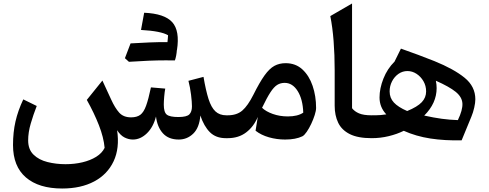

<svg xmlns="http://www.w3.org/2000/svg" viewBox="-20 -788 2786 1095"><path d="M647.9 -45.4Q663.1 57.1 627.9 131.8Q592.8 206.5 517.1 246.8Q441.4 287.1 334.5 287.1Q201.2 287.1 127.7 223.9Q54.2 160.6 54.2 39.1Q54.2 -33.7 68.4 -95.5Q82.5 -157.2 112.8 -221.2L189.5 -183.6Q169.9 -133.3 155.3 -83.3Q140.6 -33.2 140.6 12.7Q140.6 64.5 171.4 94.2Q202.1 124 251 136.2Q299.8 148.4 353.5 148.4Q404.3 148.4 449.7 137.7Q495.1 127 528.6 106.2Q562 85.4 576.7 55.2Q571.3 -4.4 544.2 -73.7Q517.1 -143.1 475.1 -218.3L564 -328.6L613.8 -220.7Q635.7 -172.4 659.9 -145.5Q684.1 -118.7 727.5 -118.7Q760.7 -118.7 780.3 -133.3Q799.8 -147.9 813.2 -185.1Q826.7 -222.2 840.8 -289.6L922.4 -282.7Q918.9 -264.6 916.5 -237.1Q914.1 -209.5 914.1 -191.4Q914.1 -147.9 931.2 -134.3Q948.2 -120.6 997.1 -120.6Q1044.9 -120.6 1059.8 -135.7Q1074.7 -150.9 1074.7 -181.2Q1074.7 -206.5 1069.6 -247.8Q1064.5 -289.1 1054.7 -327.1L1140.6 -349.6Q1153.8 -272 1169.2 -223.6Q1184.6 -175.3 1208.5 -152.8Q1232.4 -130.4 1271 -130.4H1278.8V0H1267.6Q1211.4 0 1177.2 -33.9Q1143.1 -67.9 1122.6 -129.4Q1117.2 -60.1 1082.3 -26.1Q1047.4 7.8 999.5 7.8Q941.4 7.8 909.2 -27.6Q877 -63 869.6 -123.5Q854.5 -63.5 817.9 -27.8Q781.2 7.8 737.8 7.8Q713.9 7.8 690.4 -3.9Q667 -15.6 647.9 -45.4ZM977.5 -443.4 924.8 -443.8Q835 -443.8 715.3 -435.5Q707 -443.8 692.4 -456.1Q700.7 -478 708.7 -498.8Q716.8 -519.5 724.6 -540.5Q858.4 -547.9 894 -547.9H935.1Q936 -557.6 937 -567.4Q938 -577.1 938.5 -586.9Q898.9 -610.8 784.2 -617.2L802.2 -715.3Q918 -710.4 962.2 -661.6Q1006.3 -612.8 989.3 -502.9L988.8 -503.4Q986.3 -468.8 977.5 -443.4Z M1608.9 -427.7Q1666 -427.7 1704.6 -392.1Q1743.2 -356.4 1762.9 -298.3Q1782.7 -240.2 1782.7 -172.4Q1782.7 -156.7 1774.9 -132.1Q1767.1 -107.4 1754.9 -81.5Q1742.7 -55.7 1729.2 -36.1Q1715.8 -16.6 1704.6 -10.7Q1666.5 7.8 1606 7.8Q1558.6 7.8 1513.9 -4.9Q1469.2 -17.6 1437.5 -42.5L1450.2 -121.1Q1427.2 -65.9 1384 -33Q1340.8 0 1278.8 0Q1269.5 0 1265.1 -7.8Q1260.7 -15.6 1260.7 -34.7V-95.7Q1260.7 -114.7 1265.1 -122.6Q1269.5 -130.4 1278.8 -130.4Q1330.6 -130.4 1362.1 -157.7Q1393.6 -185.1 1424.8 -247.1Q1460.4 -318.4 1488.5 -357.7Q1516.6 -397 1544.9 -412.4Q1573.2 -427.7 1608.9 -427.7ZM1603.5 -315.4Q1579.6 -315.4 1560.8 -303.7Q1542 -292 1522 -261.2Q1502 -230.5 1474.6 -173.3Q1496.1 -152.3 1535.6 -138.2Q1575.2 -124 1621.6 -124Q1677.7 -124 1709.5 -145.5Q1707 -221.7 1677.7 -268.6Q1648.4 -315.4 1603.5 -315.4Z M1987.8 -768.1V-170.9Q2002 -152.3 2027.6 -141.4Q2053.2 -130.4 2099.1 -130.4H2099.6V0H2099.1Q2021 0 1974.9 -23.2Q1928.7 -46.4 1908.7 -88.1Q1888.7 -129.9 1888.7 -185.1V-386.7Q1888.7 -475.6 1882.6 -554Q1876.5 -632.3 1863.8 -696.3Z M2266.6 -510.7Q2315.9 -493.2 2365.7 -474.9Q2415.5 -456.5 2457.5 -439.5Q2568.4 -394.5 2629.6 -344.7Q2690.9 -294.9 2690.9 -221.7Q2690.9 -202.1 2684.6 -174.1Q2678.2 -146 2668.5 -123L2612.8 12.2Q2517.1 14.6 2434.8 2Q2352.5 -10.7 2282.7 -42Q2244.1 -22.9 2197 -11.5Q2149.9 0 2099.6 0Q2091.3 0 2086.4 -7.1Q2081.5 -14.2 2081.5 -34.7V-95.7Q2081.5 -116.7 2086.7 -123.5Q2091.8 -130.4 2099.6 -130.4Q2131.3 -130.4 2150.6 -131.8Q2169.9 -133.3 2183.1 -135.7Q2144.5 -176.8 2144.5 -231.9Q2144.5 -283.7 2166.7 -339.8Q2189 -396 2230 -436.5ZM2302.2 -154.8Q2360.4 -178.7 2385.3 -205.1Q2410.2 -231.4 2410.2 -266.6Q2410.2 -298.8 2394.8 -325.2Q2379.4 -351.6 2355.2 -367.2Q2331.1 -382.8 2303.7 -382.8Q2275.4 -382.8 2252.2 -366.5Q2229 -350.1 2215.6 -323.7Q2202.1 -297.4 2202.1 -266.6Q2202.1 -229.5 2226.3 -203.4Q2250.5 -177.2 2302.2 -154.8ZM2399.4 -128.9Q2454.6 -116.7 2499.5 -110.6Q2544.4 -104.5 2591.3 -103Q2619.1 -160.6 2617.2 -197.8Q2615.2 -234.9 2578.6 -264.4Q2542 -293.9 2465.8 -327.6Q2470.2 -305.7 2470.2 -285.6Q2470.2 -199.2 2399.4 -128.9Z"/></svg>

Font: Pinar SemiBold
Style: Regular
Weight: 600
Designer: Amin Abedi
Version: Version 3.000